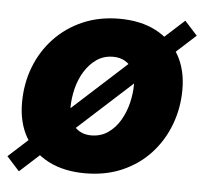

<svg xmlns="http://www.w3.org/2000/svg" viewBox="-55 -594 709 666"><g transform="rotate(5 299.0 -260.5)"><path d="M263.2 11.2Q189.5 11.2 135.7 -16.4Q82 -43.9 53.2 -94.5Q24.4 -145 24.4 -213.9Q24.4 -280.3 46.6 -338.1Q68.8 -396 110.4 -439.9Q151.9 -483.9 209 -508.5Q266.1 -533.2 335.9 -533.2Q410.2 -533.2 463.6 -505.4Q517.1 -477.5 545.9 -427Q574.7 -376.5 574.7 -307.6Q574.7 -243.7 553.2 -186Q531.7 -128.4 491.2 -84Q450.7 -39.6 393.1 -14.2Q335.4 11.2 263.2 11.2ZM272.9 -121.6Q306.2 -121.6 331.3 -138.9Q356.4 -156.2 373 -184.3Q389.6 -212.4 397.7 -245.6Q405.8 -278.8 405.8 -310.1Q405.8 -339.4 395.5 -359.4Q385.3 -379.4 367.2 -389.6Q349.1 -399.9 326.2 -399.9Q293 -399.9 268.1 -382.6Q243.2 -365.2 226.3 -337.4Q209.5 -309.6 201.4 -276.4Q193.4 -243.2 193.4 -211.4Q193.4 -168 215.8 -144.8Q238.3 -121.6 272.9 -121.6ZM34.2 24.4 -9.8 -24.4 564 -546.4 607.9 -498Z"/></g></svg>

Font: Inter 28pt ExtraBold
Style: Italic
Weight: 800
Italic angle: -9.3988°
Designer: Rasmus Andersson
Foundry: rsms
Version: Version 4.001;git-66647c0bb